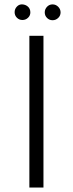

<svg xmlns="http://www.w3.org/2000/svg" viewBox="-20 -845 330 865"><path d="M56.2 -765.1Q45.9 -775.4 45.9 -790Q45.9 -804.7 56.2 -815.4Q66.4 -826.2 81.1 -825.2Q95.7 -824.2 106 -814.9Q116.2 -805.7 116.7 -790.5Q117.2 -775.4 106.4 -765.1Q95.7 -754.9 81.1 -754.9Q66.4 -754.9 56.2 -765.1ZM191.9 -764.2Q181.6 -774.4 181.6 -789.1Q181.6 -803.7 191.9 -814.5Q202.1 -825.2 216.8 -825.2Q231.4 -825.2 242.2 -814.5Q252.9 -803.7 252.9 -789.1Q252.9 -774.4 242.2 -764.2Q231.4 -753.9 216.8 -753.9Q202.1 -753.9 191.9 -764.2ZM112.3 -683.6H175.8V0H112.3Z"/></svg>

Font: Buda Light
Style: Regular
Weight: 300
Version: Version 1.003